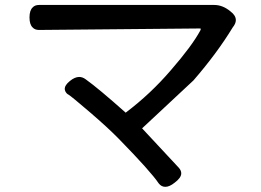

<svg xmlns="http://www.w3.org/2000/svg" viewBox="-20 -680 1040 766"><path d="M835 -660.2Q869.1 -660.2 900.4 -633.8Q920.9 -618.2 920.9 -599.6Q920.9 -585.9 908.2 -570.3Q846.7 -468.8 752 -359.4Q752 -359.4 546.9 -168L693.4 -10.7Q703.1 0 703.1 11.7Q703.1 29.3 676.8 48.8Q656.2 65.4 639.6 65.4Q624 65.4 613.3 51.8Q581.1 3.9 454.1 -126Q410.2 -170.9 337.9 -232.9Q265.6 -294.9 252.9 -302.7Q250 -303.7 246.1 -307.6Q238.3 -316.4 238.3 -326.2Q238.3 -339.8 258.3 -356.4Q278.3 -373 295.9 -373Q309.6 -373 322.3 -363.3Q373 -327.1 481.4 -230.5Q581.1 -305.7 662.1 -400.4Q746.1 -497.1 779.3 -558.6Q779.3 -559.6 780.3 -561.5Q781.2 -563.5 781.2 -565.4Q780.3 -566.4 774.4 -566.4L135.7 -560.5Q119.1 -560.5 110.4 -570.3Q97.7 -582 97.7 -610.4Q97.7 -638.7 110.4 -650.4Q119.1 -660.2 135.7 -660.2H833Q834 -660.2 835 -660.2Z"/></svg>

Font: TaiwanPearl
Style: Regular
Weight: 400
Version: Version 2.102